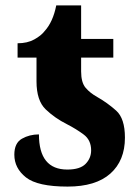

<svg xmlns="http://www.w3.org/2000/svg" viewBox="-20 -680 518 710"><path d="M230 10Q334 10 388 -38Q442 -86 442 -171Q442 -242 409.5 -271Q377 -300 340 -321Q313 -336 296.5 -355.5Q280 -375 280 -416V-467H399V-536H280V-660H188Q176 -599 145 -565Q132 -548 106.5 -534Q81 -520 45 -520V-467H115V-379Q115 -308 149 -275.5Q183 -243 227 -221Q262 -203 289.5 -182.5Q317 -162 317 -124Q317 -95 296.5 -74Q276 -53 229 -53Q124 -53 124 -183Q89 -183 61 -167Q33 -151 33 -108Q33 -58 76 -24Q119 10 230 10Z"/></svg>

Font: Noto Serif SemiCondensed Extra
Style: Regular
Weight: 800
Width: 4
Designer: Monotype Design Team
Foundry: Monotype Imaging Inc.
Version: Version 1.002